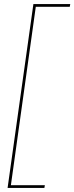

<svg xmlns="http://www.w3.org/2000/svg" viewBox="-20 -750 363 938"><path d="M323.2 -730 320.8 -716.8H154.8L33.2 154.8H199.2L196.8 168H17.1L143.1 -730Z"/></svg>

Font: Human Sans Thin
Style: Italic
Weight: 100
Italic angle: -8°
Designer: Tim Radville
Foundry: Continuum
Version: Version 1.000;FEAKit 1.0